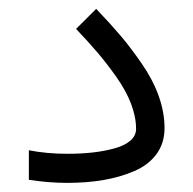

<svg xmlns="http://www.w3.org/2000/svg" viewBox="-20 -398 428 425"><path d="M192.9 -378.4Q224.6 -345.2 246.8 -319.1Q269 -293 293.7 -257.3Q318.4 -221.7 331.3 -185.5Q344.2 -149.4 344.2 -114.3Q344.2 -81.1 326.4 -56.9Q308.6 -32.7 277.3 -19.3Q246.1 -5.9 209.2 0.5Q172.4 6.8 128.9 6.8Q87.4 6.8 43.9 0V-65.4Q83 -57.6 129.4 -57.6Q159.7 -57.6 185.5 -60.5Q211.4 -63.5 233.6 -69.6Q255.9 -75.7 268.6 -86.7Q281.2 -97.7 281.2 -112.8Q281.2 -139.2 270 -168.5Q258.8 -197.8 237.3 -228Q215.8 -258.3 196 -281.5Q176.3 -304.7 148.4 -334Z"/></svg>

Font: Estedad
Style: regular
Weight: 400
Version: Version 0.7(Beta10)